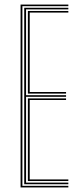

<svg xmlns="http://www.w3.org/2000/svg" viewBox="-20 -820 354 840"><path d="M70 0V-800H279V-793H78V-7H279V0ZM102 -28V-389.5H269V-382.5H110V-35H279V-28ZM86 -14V-786H279V-779H94V-403.5H269V-396.5H94V-21H279V-14ZM102 -410.5V-772H279V-765H110V-417.5H269V-410.5Z"/></svg>

Font: Big Shoulders Inline Text SC Thin
Style: Regular
Weight: 100
Designer: Patric King
Foundry: XO Type Co
Version: Version 2.002